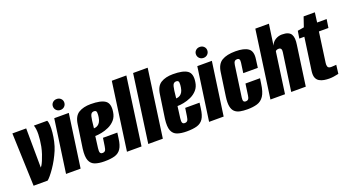

<svg xmlns="http://www.w3.org/2000/svg" viewBox="-49 -1159 3065 1685"><g transform="rotate(-20 1484.0 -317.0)"><path d="M51 0 33 -495H162L165 -128Q167 -129 175.5 -142.5Q184 -156 194 -179.5Q204 -203 214.5 -234Q225 -265 232 -300Q243 -359 244.5 -409.5Q246 -460 234 -495H358Q366 -481 368 -451Q370 -421 366 -382Q362 -343 353 -302Q344 -261 329 -225Q313 -187 293 -150.5Q273 -114 251.5 -83Q230 -52 211.5 -30Q193 -8 182 0Z M354 0 424 -495H560L490 0ZM501 -544Q478 -544 463 -559Q448 -574 448 -596Q448 -617 463 -631.5Q478 -646 501 -646Q524 -646 539 -631.5Q554 -617 554 -596Q554 -574 539 -559Q524 -544 501 -544Z M710 12Q658 12 622.5 -0.5Q587 -13 572.5 -49.5Q558 -86 567 -157L599 -375Q609 -448 653 -475Q697 -502 766 -502Q860 -502 900 -474Q940 -446 928 -370Q922 -326 896.5 -297.5Q871 -269 836.5 -253.5Q802 -238 768 -231.5Q734 -225 709 -225L695 -117Q691 -87 696.5 -75Q702 -63 719 -63Q735 -63 743.5 -73Q752 -83 756 -113L767 -187H901L894 -135Q886 -73 865 -41.5Q844 -10 806.5 1Q769 12 710 12ZM721 -292Q728 -292 738.5 -294.5Q749 -297 760 -304.5Q771 -312 780 -327.5Q789 -343 793 -369Q797 -392 795.5 -412.5Q794 -433 772 -433Q754 -433 744.5 -420Q735 -407 729 -362Z M923 0 1011 -631H1147L1059 0Z M1122 0 1210 -631H1346L1258 0Z M1478 12Q1426 12 1390.5 -0.5Q1355 -13 1340.5 -49.5Q1326 -86 1335 -157L1367 -375Q1377 -448 1421 -475Q1465 -502 1534 -502Q1628 -502 1668 -474Q1708 -446 1696 -370Q1690 -326 1664.5 -297.5Q1639 -269 1604.5 -253.5Q1570 -238 1536 -231.5Q1502 -225 1477 -225L1463 -117Q1459 -87 1464.5 -75Q1470 -63 1487 -63Q1503 -63 1511.5 -73Q1520 -83 1524 -113L1535 -187H1669L1662 -135Q1654 -73 1633 -41.5Q1612 -10 1574.5 1Q1537 12 1478 12ZM1489 -292Q1496 -292 1506.5 -294.5Q1517 -297 1528 -304.5Q1539 -312 1548 -327.5Q1557 -343 1561 -369Q1565 -392 1563.5 -412.5Q1562 -433 1540 -433Q1522 -433 1512.5 -420Q1503 -407 1497 -362Z M1690 0 1760 -495H1896L1826 0ZM1837 -544Q1814 -544 1799 -559Q1784 -574 1784 -596Q1784 -617 1799 -631.5Q1814 -646 1837 -646Q1860 -646 1875 -631.5Q1890 -617 1890 -596Q1890 -574 1875 -559Q1860 -544 1837 -544Z M2046 12Q2006 12 1976.5 6Q1947 0 1928 -17.5Q1909 -35 1902.5 -69Q1896 -103 1904 -159L1935 -375Q1945 -448 1991 -475.5Q2037 -503 2118 -503Q2198 -503 2236.5 -475.5Q2275 -448 2264 -375L2254 -299H2118L2131 -392Q2134 -414 2128.5 -423.5Q2123 -433 2108 -433Q2093 -433 2084.5 -423.5Q2076 -414 2073 -392L2032 -101Q2029 -78 2034.5 -68.5Q2040 -59 2055 -59Q2071 -59 2079 -68.5Q2087 -78 2090 -101L2105 -207H2241L2234 -160Q2224 -84 2199.5 -47.5Q2175 -11 2136 0.5Q2097 12 2046 12Z M2263 0 2351 -630H2478L2450 -435Q2462 -467 2490.5 -484.5Q2519 -502 2552 -502Q2586 -502 2607 -493Q2628 -484 2637.5 -467Q2647 -450 2648.5 -426Q2650 -402 2645 -371L2593 0H2457L2507 -352Q2508 -361 2508 -368Q2508 -375 2505.5 -381Q2503 -387 2497.5 -390.5Q2492 -394 2482 -394Q2473 -394 2466 -391.5Q2459 -389 2455.5 -385.5Q2452 -382 2452 -378L2399 0Z M2812 4Q2788 4 2764 0Q2740 -4 2720.5 -15.5Q2701 -27 2692 -49.5Q2683 -72 2688 -111L2731 -416H2684L2695 -485L2755 -495L2786 -586H2891L2879 -495H2968L2956 -416H2867L2828 -135Q2825 -117 2830.5 -101.5Q2836 -86 2862 -86Q2874 -86 2891.5 -87.5Q2909 -89 2910 -89L2900 -8Q2898 -8 2885.5 -5Q2873 -2 2853 1Q2833 4 2812 4Z"/></g></svg>

Font: Alumni Sans Thin ExtraBold
Style: Italic
Weight: 800
Italic angle: -8°
Version: Version 1.016